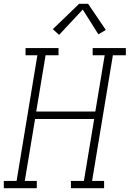

<svg xmlns="http://www.w3.org/2000/svg" viewBox="-35 -987 680 1007"><path d="M-15 0V-38H52L161 -697H99V-735H272V-697H204L155 -402H465L514 -697H451V-735H625V-697H557L448 -38H511V0H337V-38H405L459 -363H149L95 -38H158V0ZM275 -804 242 -834 380 -967H427L520 -830L481 -807L399 -937Z"/></svg>

Font: Iosevka Curly Slab XLtExObl
Style: Regular
Weight: 200
Width: 7
Italic angle: -9°
Monospace: yes
Designer: Belleve Invis
Foundry: Belleve Invis
Version: Version 11.0.0; ttfautohint (v1.8.3)